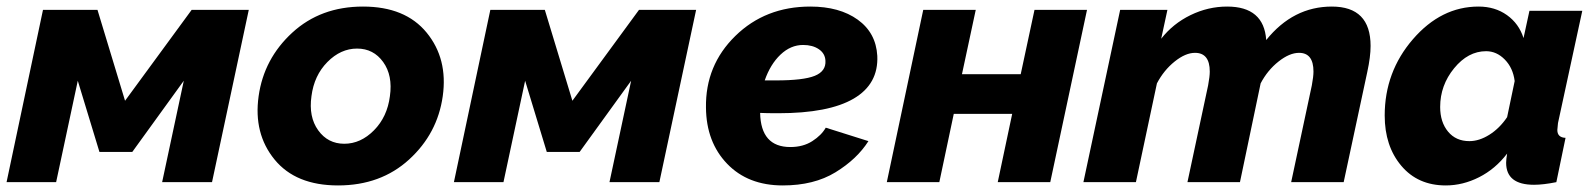

<svg xmlns="http://www.w3.org/2000/svg" viewBox="-20 -555 4862 585"><path d="M0 0 111 -525H277L361 -248L564 -525H738L626 0H474L540 -309L383 -92H283L217 -309L151 0Z M1010 10Q881 10 816.5 -69Q752 -148 768 -262Q784 -376 870.5 -455.5Q957 -535 1086 -535Q1215 -535 1280 -455.5Q1345 -376 1329 -262Q1313 -148 1226.5 -69Q1140 10 1010 10ZM1168 -262Q1177 -325 1147.5 -366Q1118 -407 1068 -407Q1018 -407 977.5 -366Q937 -325 929 -262Q920 -199 949.5 -158Q979 -117 1029 -117Q1079 -117 1119.5 -158Q1160 -199 1168 -262Z M1363 0 1474 -525H1640L1724 -248L1927 -525H2101L1989 0H1837L1903 -309L1746 -92H1646L1580 -309L1514 0Z M2388 -107Q2427 -107 2455 -125Q2483 -143 2496 -166L2626 -125Q2591 -70 2525.5 -30Q2460 10 2365 10Q2259 10 2195.5 -56Q2132 -122 2131 -227Q2129 -356 2220.5 -445.5Q2312 -535 2449 -535Q2538 -535 2593.5 -495Q2649 -455 2653 -385Q2657 -299 2581 -254.5Q2505 -210 2351 -210Q2315 -210 2296 -211Q2298 -107 2388 -107ZM2427 -418Q2389 -418 2358 -388.5Q2327 -359 2310 -310H2344Q2428 -310 2462.5 -324Q2497 -338 2495 -370Q2494 -392 2475 -405Q2456 -418 2427 -418Z M2682 0 2793 -525H2953L2911 -329H3090L3132 -525H3292L3180 0H3020L3064 -208H2886L2842 0Z M3393 -525H3537L3518 -437Q3554 -483 3607.5 -509Q3661 -535 3719 -535Q3831 -535 3838 -433Q3920 -535 4038 -535Q4156 -535 4156 -415Q4156 -382 4146 -336L4074 0H3914L3977 -295Q3982 -322 3982 -337Q3982 -394 3938 -394Q3909 -394 3875.5 -367.5Q3842 -341 3821 -301L3758 0H3598L3661 -295Q3666 -322 3666 -337Q3666 -394 3621 -394Q3592 -394 3559 -367.5Q3526 -341 3505 -301L3441 0H3281Z M4199 -203Q4199 -336 4285 -435.5Q4371 -535 4485 -535Q4535 -535 4571.5 -509Q4608 -483 4622 -439L4640 -522H4801L4727 -180Q4725 -162 4725 -159Q4725 -136 4750 -135L4722 0Q4682 8 4654 8Q4569 8 4569 -59Q4569 -69 4572 -87Q4536 -40 4486.5 -15Q4437 10 4385 10Q4300 10 4249.5 -50Q4199 -110 4199 -203ZM4572 -198 4595 -308Q4590 -348 4565 -373.5Q4540 -399 4508 -399Q4453 -399 4410.5 -347Q4368 -295 4368 -229Q4368 -183 4392 -154Q4416 -125 4457 -125Q4487 -125 4518 -144.5Q4549 -164 4572 -198Z"/></svg>

Font: Raleway-v4020 ExtraBold
Style: Italic
Weight: 800
Italic angle: -12°
Designer: Matt McInerney, Pablo Impallari, Rodrigo Fuenzalida
Foundry: Matt McInerney, Pablo Impallari, Rodrigo Fuenzalida
Version: Version 4.020;PS 004.020;hotconv 1.0.88;makeotf.lib2.5.64775